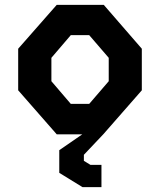

<svg xmlns="http://www.w3.org/2000/svg" viewBox="-20 -554 660 792"><path d="M214 0H319.5L224.5 65.5V159L320.5 218H398.5V126H353L326 109.5V84.5L406 0L565 -181.5V-353L408 -534H214L55 -353V-181.5ZM272 -125.5 192 -219V-315.5L272 -409H348L428.5 -315.5V-219L348 -125.5Z"/></svg>

Font: Monaspace Krypton
Style: Bold
Weight: 700
Designer: Riley Cran & the Lettermatic Team
Foundry: Lettermatic
Version: Version 1.200 (Monaspace Krypton)